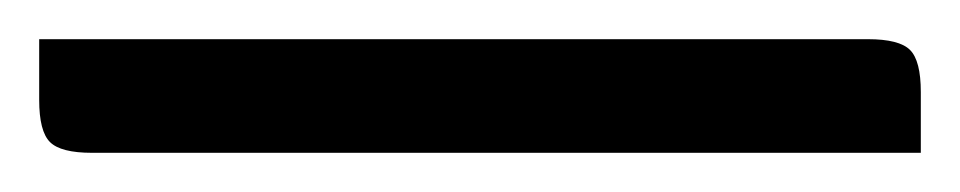

<svg xmlns="http://www.w3.org/2000/svg" viewBox="-20 -20 490 98"><path d="M0 0H423Q439 0 444.5 5.5Q450 11 450 27V58H27Q11 58 5.5 52.5Q0 47 0 31Z"/></svg>

Font: Rationale
Style: Regular
Weight: 400
Designer: Cyreal (www.cyreal.org)
Foundry: Cyreal (www.cyreal.org)
Version: Version 1.011